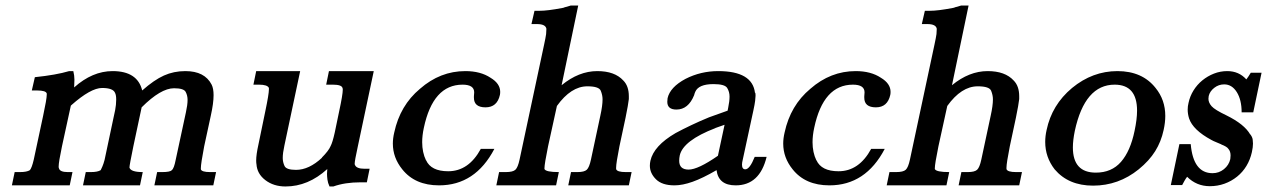

<svg xmlns="http://www.w3.org/2000/svg" viewBox="-20 -670 4580 694"><path d="M245 -413Q249 -397 249 -382Q249 -367 248 -354Q314 -413 387 -413Q477 -413 494 -343Q537 -381 572.5 -397Q608 -413 650 -413Q720 -413 745 -364Q752 -350 752 -326Q752 -297 742 -252L718 -141Q706 -78 706 -62Q706 -59 706 -58Q709 -48 740 -48H761L751 0H538L548 -48H566Q595 -48 601 -55Q609 -61 615 -92L652 -264Q658 -291 658 -309Q658 -325 651 -338Q644 -351 609 -351Q561 -351 492 -282L462 -141Q448 -73 448 -65Q448 -64 448 -64Q453 -48 496 -48L486 0H280L290 -48H308Q333 -48 344 -55Q346 -59 350 -68Q354 -77 358 -92L390 -243Q398 -277 399 -291Q400 -305 400 -310Q400 -326 396 -334Q389 -352 349 -352Q308 -352 238 -290L236 -288L204 -141Q192 -84 192 -68Q192 -63 193 -62Q196 -48 225 -48H242L232 0H23L33 -48H52Q77 -48 88 -55Q95 -63 102 -93L136 -252Q149 -312 149 -328Q149 -331 149 -332Q146 -343 114 -343H95L106 -391Q183 -399 230 -413Z M907 -76Q906 -82 906 -90Q906 -111 914 -147L939 -268Q952 -330 952 -347Q952 -350 952 -352Q947 -364 916 -364H896L906 -413H1065L1008 -144Q1002 -117 1002 -99Q1002 -84 1008.5 -70Q1015 -56 1050 -56Q1097 -56 1144 -100H1143Q1168 -125 1175 -142Q1182 -155 1190 -191L1206 -268Q1219 -328 1219 -346Q1219 -350 1218 -352Q1215 -364 1183 -364H1159L1169 -413H1331L1273 -139Q1262 -89 1262 -78Q1262 -75 1263 -74Q1268 -60 1298 -60H1316L1306 -11H1283Q1227 -11 1185 4H1171Q1165 -9 1163.5 -21Q1162 -33 1162 -42Q1162 -50 1163 -59Q1094 4 1012 4Q969 4 939 -19Q909 -42 907 -77Z M1767 -132Q1698 0 1567 0Q1480 0 1434 -58Q1400 -100 1400 -151Q1400 -170 1405 -191Q1426 -289 1498 -349Q1571 -413 1662 -413Q1717 -413 1753 -389Q1788 -368 1788 -338Q1788 -332 1787 -327Q1777 -282 1735 -282Q1693 -282 1693 -317Q1693 -320 1693 -322L1694 -336Q1694 -364 1652 -364Q1545 -364 1512 -208Q1506 -180 1506 -156Q1506 -119 1520 -90V-91Q1538 -51 1600 -51Q1674 -51 1718 -132Z M2010 -362Q2072 -413 2139 -413Q2202 -413 2233 -379Q2253 -359 2253 -322Q2253 -317 2253 -312Q2251 -293 2241 -244L2219 -141Q2207 -80 2207 -64Q2207 -61 2207 -59Q2210 -48 2242 -48H2263L2253 0H2034L2044 -48H2067Q2092 -48 2101 -56.5Q2110 -65 2116 -93L2150 -252Q2158 -288 2158 -311Q2158 -326 2151.5 -342Q2145 -358 2103 -358Q2044 -358 1993 -287L1961 -141Q1948 -77 1948 -62Q1948 -60 1948 -59Q1953 -48 2000 -48L1990 0H1774L1784 -48H1808Q1834 -48 1843 -56.5Q1852 -65 1858 -93L1947 -510Q1952 -533 1954 -547Q1955 -560 1955 -566Q1952 -583 1921 -583H1901L1912 -631H1930Q1945 -631 1965 -633.5Q1985 -636 2012 -641L2021 -643H2018Q2028 -645 2043 -650H2070Z M2751 -103Q2726 0 2639 0Q2577 0 2570 -55Q2520 -26 2483.5 -13Q2447 0 2418 0Q2373 0 2351 -22Q2329 -44 2329 -71Q2329 -80 2331 -89Q2343 -143 2422 -189Q2448 -203 2478.5 -217.5Q2509 -232 2543 -246L2610 -270L2612 -280Q2617 -304 2617 -321Q2617 -338 2608.5 -352Q2600 -366 2559 -366Q2505 -366 2493 -338Q2492 -335 2490.5 -331.5Q2489 -328 2489 -326Q2468 -274 2425 -274Q2392 -274 2392 -302Q2392 -308 2393 -315Q2402 -355 2458 -385Q2513 -413 2576 -413Q2700 -413 2709 -334L2710 -335Q2711 -331 2711 -324Q2711 -318 2709.5 -305.5Q2708 -293 2703 -270L2665 -94Q2662 -82 2662 -75Q2662 -58 2674 -58Q2690 -58 2708 -103ZM2565 -207H2566Q2449 -162 2437 -108Q2435 -98 2435 -89Q2435 -57 2469 -57Q2503 -57 2575 -107L2599 -219Z M3178 -132Q3109 0 2978 0Q2891 0 2845 -58Q2811 -100 2811 -151Q2811 -170 2816 -191Q2837 -289 2909 -349Q2982 -413 3073 -413Q3128 -413 3164 -389Q3199 -368 3199 -338Q3199 -332 3198 -327Q3188 -282 3146 -282Q3104 -282 3104 -317Q3104 -320 3104 -322L3105 -336Q3105 -364 3063 -364Q2956 -364 2923 -208Q2917 -180 2917 -156Q2917 -119 2931 -90V-91Q2949 -51 3011 -51Q3085 -51 3129 -132Z M3421 -362Q3483 -413 3550 -413Q3613 -413 3644 -379Q3664 -359 3664 -322Q3664 -317 3664 -312Q3662 -293 3652 -244L3630 -141Q3618 -80 3618 -64Q3618 -61 3618 -59Q3621 -48 3653 -48H3674L3664 0H3445L3455 -48H3478Q3503 -48 3512 -56.5Q3521 -65 3527 -93L3561 -252Q3569 -288 3569 -311Q3569 -326 3562.5 -342Q3556 -358 3514 -358Q3455 -358 3404 -287L3372 -141Q3359 -77 3359 -62Q3359 -60 3359 -59Q3364 -48 3411 -48L3401 0H3185L3195 -48H3219Q3245 -48 3254 -56.5Q3263 -65 3269 -93L3358 -510Q3363 -533 3365 -547Q3366 -560 3366 -566Q3363 -583 3332 -583H3312L3323 -631H3341Q3356 -631 3376 -633.5Q3396 -636 3423 -641L3432 -643H3429Q3439 -645 3454 -650H3481Z M3763 -200Q3782 -291 3855 -352Q3929 -413 4019 -413Q4109 -413 4157 -352Q4192 -309 4192 -251Q4192 -227 4186 -200Q4177 -158 4155.5 -123.5Q4134 -89 4096 -58Q4023 1 3931 1Q3842 1 3792 -58Q3758 -102 3758 -157Q3758 -178 3763 -200ZM3865 -197Q3858 -163 3858 -137Q3858 -46 3941 -46Q3998 -46 4032 -85Q4066 -124 4081 -197Q4090 -239 4090 -270Q4090 -364 4009 -364Q3901 -364 3865 -197Z M4243 -149H4284Q4293 -44 4363 -44Q4386 -44 4404 -58.5Q4422 -73 4427 -95Q4428 -102 4428 -108Q4428 -123 4420 -132Q4415 -140 4394 -148H4395Q4384 -153 4375 -156.5Q4366 -160 4359 -164Q4292 -200 4278 -242Q4273 -258 4273 -274Q4273 -286 4276 -298Q4281 -322 4294 -343Q4307 -364 4326 -379.5Q4345 -395 4368 -404Q4391 -413 4416 -413Q4458 -413 4485 -383Q4489 -388 4492.5 -393.5Q4496 -399 4501 -407H4540L4510 -264H4468Q4468 -309 4450.5 -337Q4433 -365 4405 -365Q4385 -365 4369 -352.5Q4353 -340 4349 -323Q4348 -318 4348 -313Q4348 -299 4359.5 -286Q4371 -273 4413 -253Q4478 -221 4499 -184L4498 -186Q4507 -175 4508 -165Q4509 -155 4509 -151Q4509 -138 4505 -120Q4499 -93 4485.5 -70.5Q4472 -48 4451.5 -31.5Q4431 -15 4406 -6Q4381 3 4353 3Q4305 3 4271 -31Q4267 -26 4262 -17.5Q4257 -9 4253 -1H4212Z"/></svg>

Font: New Athena Unicode
Style: Bold Italic
Weight: 700
Designer: J. Rusten 1997; rev. by R. Hancock 2001, 2002, rev. by D. Mastronarde 2002-2021
Foundry: Society for Classical Studies (formerly American Philological Association)
Version: Version 5.008